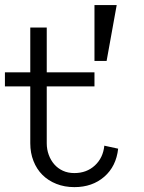

<svg xmlns="http://www.w3.org/2000/svg" viewBox="-20 -749 586 780"><path d="M460 -145Q452.1 -73.2 403.6 -31Q355 11.2 282.2 11.2Q242.2 11.2 209 -2Q175.8 -15.1 152.3 -38.6Q128.9 -62 116 -95Q103 -127.9 103 -167V-397.9H0V-455.1H103V-637.2H169.9V-455.1H363.8V-397.9H169.9V-167Q169.9 -142.1 178 -120.1Q186 -98.1 200.4 -81.5Q214.8 -64.9 235.4 -55.4Q255.9 -45.9 282.2 -45.9Q332 -45.9 365.5 -76.9Q398.9 -107.9 403.8 -157.2ZM454.1 -728.5 413.1 -501.5H363.8V-728.5Z"/></svg>

Font: Anonymous Pro
Style: Regular
Weight: 400
Monospace: yes
Designer: Mark Simonson
Version: Version 1.003